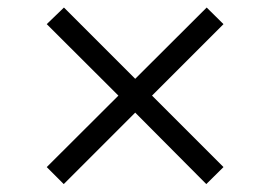

<svg xmlns="http://www.w3.org/2000/svg" viewBox="-20 -662 700 497"><path d="M145 -185.5 330 -370.5 514 -185.5 558.5 -229.5 373.5 -414.5 558.5 -599.5 515 -642.5 330 -458 145.5 -642.5 101 -599.5 286.5 -414.5 101 -229.5Z"/></svg>

Font: Spartan
Style: Regular
Weight: 400
Designer: Matt Bailey, Mirko Velimirovic
Foundry: Matt Bailey
Version: Version 1.003; ttfautohint (v1.8.3)